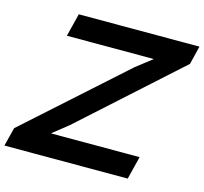

<svg xmlns="http://www.w3.org/2000/svg" viewBox="-124 -938 1131 1065"><g transform="rotate(15 441.5 -405.0)"><path d="M698 0H-10L17 -107L575 -607L664 -676V-678H167L200 -810H893L867 -704L312 -204L224 -134V-132H731Z"/></g></svg>

Font: TypoPRO Sinkin Sans
Style: 600 SemiBold Italic
Weight: 600
Italic angle: -112°
Designer: Keith Bates
Foundry: K-Type
Version: Sinkin Sans (version 1.0)  by Keith Bates   •   © 2014   www